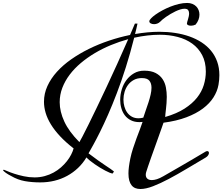

<svg xmlns="http://www.w3.org/2000/svg" viewBox="-20 -1222 1498 1294"><path d="M1366.2 -200.7Q1372.1 -203.6 1377 -203.6Q1382.3 -203.6 1385.3 -200Q1388.2 -196.3 1388.2 -190.9Q1388.2 -184.1 1382.8 -175.5Q1377.4 -167 1366.2 -160.2Q1301.3 -122.1 1238 -84.2Q1174.8 -46.4 1117.7 -16.1Q1060.5 14.2 1011.7 33Q962.9 51.8 926.3 51.8Q907.2 51.8 892.3 45.9Q877.4 40 867.2 27.3Q856.9 14.6 851.3 -5.1Q845.7 -24.9 845.7 -53.2Q845.7 -73.7 848.9 -98.6Q852.1 -123.5 858.4 -154.3Q865.2 -187 876.5 -221.7Q887.7 -256.3 899.9 -289.3Q912.1 -322.3 923.3 -351.1Q934.6 -379.9 940.9 -400.4Q929.7 -398.9 920.4 -398.9Q886.7 -398.9 862.1 -411.4Q837.4 -423.8 821.5 -444.6Q805.7 -465.3 797.9 -492.7Q790 -520 790 -549.3Q790 -584.5 800.8 -619.6Q811.5 -654.8 832.3 -682.6Q853 -710.4 883.1 -728Q913.1 -745.6 951.7 -745.6Q999 -745.6 1028.8 -730Q1058.6 -714.4 1075.4 -689.2Q1092.3 -664.1 1098.1 -632.6Q1104 -601.1 1104 -569.3Q1104 -547.4 1102.3 -526.4Q1100.6 -505.4 1098.6 -487.5Q1096.7 -469.7 1095 -455.6Q1093.3 -441.4 1093.3 -433.6Q1170.9 -456.1 1223.4 -489.7Q1275.9 -523.4 1307.9 -563.7Q1339.8 -604 1353.5 -649.2Q1367.2 -694.3 1367.2 -739.7Q1367.2 -803.7 1342.5 -850.6Q1317.9 -897.5 1275.6 -928Q1233.4 -958.5 1177 -973.1Q1120.6 -987.8 1057.1 -987.8Q975.6 -987.8 884.3 -967.8Q857.4 -860.8 827.6 -767.3Q797.9 -673.8 767.6 -594.5Q737.3 -515.1 708.5 -449.7Q679.7 -384.3 654.3 -333.3Q628.9 -282.2 608.9 -246.1Q588.9 -210 576.7 -188.5Q612.8 -160.6 641.1 -140.9Q669.4 -121.1 690.4 -106.9Q711.4 -92.8 725.6 -83.3Q739.7 -73.7 748 -66.4L739.7 -52.7Q732.4 -52.7 719 -58.1Q705.6 -63.5 689 -72.3Q672.4 -81.1 653.8 -92.3Q635.3 -103.5 617.9 -115.7Q600.6 -127.9 585.9 -139.6Q571.3 -151.4 562.5 -161.1Q538.6 -121.1 505.6 -89.8Q472.7 -58.6 432.9 -36.9Q393.1 -15.1 347.2 -3.9Q301.3 7.3 251 7.3Q196.3 7.3 147.9 -1.2Q99.6 -9.8 54.7 -36.1Q45.9 -40.5 36.6 -45.9Q27.3 -51.3 19.5 -56.9Q11.7 -62.5 6.3 -67.6Q1 -72.8 0 -77.1H8.8Q9.8 -77.1 28.1 -69.1Q46.4 -61 75.2 -51.5Q104 -42 140.1 -34.2Q176.3 -26.4 212.9 -26.4Q249 -26.4 281.2 -35.2Q313.5 -43.9 341.1 -59.1Q368.7 -74.2 391.1 -94Q413.6 -113.8 430.7 -135.5Q447.8 -157.2 459.2 -179.4Q470.7 -201.7 476.1 -221.7Q422.9 -263.2 385 -303.7Q347.2 -344.2 323 -383.8Q298.8 -423.3 287.6 -461.4Q276.4 -499.5 276.4 -536.1Q276.4 -591.3 299.6 -642.1Q322.8 -692.9 363.5 -738Q404.3 -783.2 459.7 -822Q515.1 -860.8 579.6 -892.6Q644 -924.3 714.6 -948Q785.2 -971.7 856.4 -986.3Q864.7 -1005.4 872.8 -1024.4Q880.9 -1043.5 889.2 -1063H906.7Q902.8 -1044.9 898.7 -1027.3Q894.5 -1009.8 890.1 -992.7Q933.1 -1000 973.9 -1003.9Q1014.6 -1007.8 1054.2 -1007.8Q1108.9 -1007.8 1160.4 -1000Q1211.9 -992.2 1256.8 -976.3Q1301.8 -960.4 1338.9 -936.3Q1376 -912.1 1402.6 -879.6Q1429.2 -847.2 1443.8 -806.2Q1458.5 -765.1 1458.5 -715.3Q1458.5 -684.6 1452.6 -650.9Q1444.8 -606.9 1418.9 -565.9Q1393.1 -524.9 1347.7 -490.7Q1302.2 -456.5 1236.3 -431.6Q1170.4 -406.7 1082 -395Q1078.6 -384.8 1069.6 -359.4Q1060.5 -334 1048.8 -300.8Q1037.1 -267.6 1023.7 -230.7Q1010.3 -193.8 998.5 -160.4Q986.8 -127 977.8 -100.6Q968.8 -74.2 965.3 -62.5Q962.4 -52.7 962.4 -44.4Q962.4 -27.3 973.1 -17.8Q983.9 -8.3 1003.4 -8.3Q1018.6 -8.3 1037.8 -14.4Q1057.1 -20.5 1080.6 -34.2Q1105 -48.3 1131.8 -63.7Q1158.7 -79.1 1192.1 -98.4Q1225.6 -117.7 1268.1 -142.6Q1310.5 -167.5 1366.2 -200.7ZM515.1 -264.2Q520 -271.5 535.9 -302.2Q551.8 -333 576.2 -381.8Q600.6 -430.7 631.3 -494.9Q662.1 -559.1 697.3 -633.8Q732.4 -708.5 769.8 -790.8Q807.1 -873 844.2 -958Q785.2 -941.9 727.8 -918.2Q670.4 -894.5 619.1 -864Q567.9 -833.5 524.4 -796.9Q481 -760.3 449.5 -718.5Q418 -676.8 400.1 -630.1Q382.3 -583.5 382.3 -533.2Q382.3 -470.2 413.6 -402.6Q444.8 -335 515.1 -264.2ZM945.8 -429.2Q953.1 -452.6 962.6 -479Q972.2 -505.4 980.7 -532Q989.3 -558.6 995.1 -584Q1001 -609.4 1001 -630.9Q1001 -660.2 986.8 -678Q972.7 -695.8 936 -695.8Q904.8 -695.8 881.6 -683.1Q858.4 -670.4 843 -649.9Q827.6 -629.4 819.8 -603.5Q812 -577.6 812 -550.8Q812 -526.4 818.4 -503.7Q824.7 -481 837.4 -463.4Q850.1 -445.8 869.1 -435.3Q888.2 -424.8 913.6 -424.8Q928.7 -424.8 945.8 -429.2ZM1298.3 -1056.2Q1282.7 -1048.8 1267.6 -1048.8Q1254.9 -1048.8 1247.3 -1052.7Q1239.7 -1056.6 1239.7 -1063Q1239.7 -1066.9 1241.9 -1074.7Q1244.1 -1082.5 1247.1 -1092Q1250 -1101.6 1252.2 -1111.8Q1254.4 -1122.1 1254.4 -1131.8Q1254.4 -1145 1248 -1154.1Q1241.7 -1163.1 1223.1 -1163.1Q1210.4 -1163.1 1194.8 -1158.2Q1179.2 -1153.3 1162.6 -1145.5Q1146 -1137.7 1129.6 -1127.9Q1113.3 -1118.2 1099.1 -1108.4Q1085 -1098.6 1074.5 -1089.8Q1064 -1081.1 1059.1 -1075.2Q1050.3 -1066.9 1039.6 -1063Q1028.8 -1059.1 1018.6 -1059.1Q1005.9 -1059.1 996.1 -1064.2Q986.3 -1069.3 986.3 -1078.6Q986.3 -1085.9 997.8 -1098.1Q1009.3 -1110.4 1028.6 -1124Q1047.9 -1137.7 1073.5 -1151.6Q1099.1 -1165.5 1127.4 -1176.8Q1155.8 -1188 1185.1 -1195.1Q1214.4 -1202.1 1241.2 -1202.1Q1260.7 -1202.1 1276.4 -1195.8Q1292 -1189.5 1302.5 -1178.7Q1313 -1168 1318.6 -1153.8Q1324.2 -1139.6 1324.2 -1123.5Q1324.2 -1106.9 1317.9 -1089.6Q1311.5 -1072.3 1298.3 -1056.2Z"/></svg>

Font: Meddon
Style: Regular
Weight: 400
Designer: Vernon Adams
Foundry: Vernon Adams
Version: Version 1.000